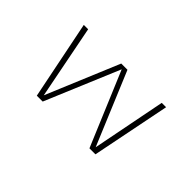

<svg xmlns="http://www.w3.org/2000/svg" viewBox="-51 -826 1153 1153"><g transform="rotate(45 525.0 -250.0)"><path d="M323 0H273L172 -500H209L301 -31L495 -495H548L742 -31L834 -500H871L771 0H720L521.5 -472.5Z"/></g></svg>

Font: League Mono Extended Thin
Style: Regular
Weight: 100
Width: 9
Designer: Tyler Finck
Foundry: The League of Moveable Type / Tyler Finck
Version: Version 2.210